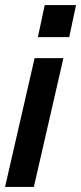

<svg xmlns="http://www.w3.org/2000/svg" viewBox="-27 -740 321 760"><path d="M-7 0 110 -510H224L107 0ZM123 -593 150 -720H274L247 -593Z"/></svg>

Font: Instrument Sans Condensed SemiBold Italic
Style: Regular
Weight: 600
Width: 3
Italic angle: -13°
Designer: Rodrigo Fuenzalida
Foundry: fragTYPE
Version: Version 1.000; ttfautohint (v1.8.4.7-5d5b);gftools[0.9.28]